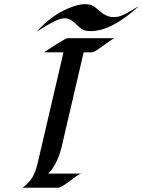

<svg xmlns="http://www.w3.org/2000/svg" viewBox="-20 -882 672 902"><path d="M187 -636.2Q286.6 -702.6 297.4 -702.6H520Q511.7 -701.7 481 -679Q450.2 -656.2 434.6 -646.2Q418.9 -636.2 409.7 -636.2H373L269 -189.5Q255.4 -133.3 227.5 -91.3Q217.8 -76.2 206.1 -66.4H362.3Q351.6 -64.5 324.7 -43.9Q297.9 -23.4 287.1 -16.6Q262.2 0 252 0H86.4Q119.6 -27.3 130.4 -45.9Q147 -73.2 157.2 -116.7L278.3 -636.2ZM631.8 -852.5Q503.9 -735.8 406.7 -735.8Q377 -735.8 362.1 -747.1Q347.2 -758.3 340.1 -765.9Q333 -773.4 324.2 -780.3Q304.7 -795.9 285.9 -795.9Q267.1 -795.9 249.8 -788.3Q232.4 -780.8 213.9 -770.5Q195.3 -760.3 178.5 -749.5Q161.6 -738.8 152.3 -732.9Q226.6 -817.4 322.3 -851.1Q355 -862.3 377.4 -862.3Q399.9 -862.3 409.9 -857.9Q419.9 -853.5 428.7 -846.7Q437.5 -839.8 446 -832Q454.6 -824.2 464.8 -817.4Q488.3 -801.8 510.7 -801.8Q533.2 -801.8 547.9 -807.4Q562.5 -813 577.4 -821Q592.3 -829.1 606.2 -837.9Q620.1 -846.7 631.8 -852.5Z"/></svg>

Font: Fondamento
Style: Italic
Weight: 400
Italic angle: -12°
Version: Version 1.000